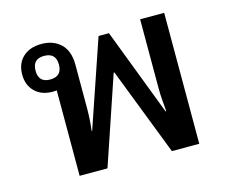

<svg xmlns="http://www.w3.org/2000/svg" viewBox="-84 -674 921 786"><g transform="rotate(-15 376.0 -281.0)"><path d="M162 0V-362Q154 -361 145 -361Q98 -361 70 -388.5Q42 -416 42 -461Q42 -507 71 -534.5Q100 -562 150 -562Q201 -562 232 -532Q263 -502 263 -444V-261Q263 -237 261.5 -212.5Q260 -188 257 -164H259L385 -533H429L570 -164H573Q571 -188 569 -212.5Q567 -237 567 -261V-555H669V0H553L409 -372H406L280 0ZM148 -412Q198 -412 198 -462Q198 -512 148 -512Q99 -512 99 -462Q99 -412 148 -412Z"/></g></svg>

Font: Noto Sans Thai Looped Medium
Style: Regular
Weight: 500
Designer: Sasikarn Vongin, Ben Mitchell
Foundry: The Fontpad Ltd
Version: Version 1.001; ttfautohint (v1.8.4.7-5d5b)